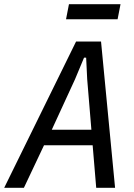

<svg xmlns="http://www.w3.org/2000/svg" viewBox="-53 -896 638 916"><path d="M406 0 389 -203H157L61 0H-33L310 -698H429L496 0ZM363 -518 358 -621H348L305 -518L194 -277H383ZM276 -876H522L508 -804H262Z"/></svg>

Font: IBM Plex Sans Condensed Text
Style: Italic
Weight: 450
Width: 3
Italic angle: -11°
Designer: Mike Abbink, Paul van der Laan, Pieter van Rosmalen
Foundry: Bold Monday
Version: Version 1.1